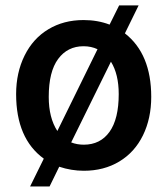

<svg xmlns="http://www.w3.org/2000/svg" viewBox="-20 -611 606 698"><path d="M38.6 -269Q38.6 -346.7 69.3 -408.9Q100.1 -471.2 155.8 -504.6Q211.4 -538.1 283.7 -538.1Q335.4 -538.1 378.4 -521.5L413.1 -591.3H483.9L434.1 -489.7Q529.8 -415 529.8 -258.8Q529.8 -180.7 499.8 -119.1Q469.7 -57.6 413.8 -23.9Q357.9 9.8 284.7 9.8Q239.3 9.8 195.3 -4.9L160.2 66.9H89.4L139.2 -34.2Q38.6 -107.4 38.6 -269ZM157.2 -258.8Q157.2 -182.6 188.5 -134.8L334.5 -432.1Q311.5 -442.9 283.7 -442.9Q225.6 -442.9 191.4 -396.7Q157.2 -350.6 157.2 -258.8ZM411.6 -269Q411.6 -341.3 383.3 -386.7L238.8 -93.3Q259.8 -85 284.7 -85Q344.7 -85 378.2 -131.8Q411.6 -178.7 411.6 -269Z"/></svg>

Font: Roboto Medium
Style: Regular
Weight: 500
Designer: Google
Version: Version 2.134; 2016; ttfautohint (v1.6)